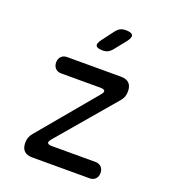

<svg xmlns="http://www.w3.org/2000/svg" viewBox="-142 -890 884 994"><g transform="rotate(20 300.0 -392.5)"><path d="M150 0Q120 0 105 -15Q90 -30 90 -59Q90 -75 94.5 -88Q99 -101 109 -113L373 -429Q378 -435 380.5 -439.5Q383 -444 383 -448Q383 -454 377 -457Q371 -460 358 -460H142Q122 -460 110 -472.5Q98 -485 98 -505Q98 -525 110 -537.5Q122 -550 142 -550H439Q469 -550 484 -535Q499 -520 499 -491Q499 -475 494.5 -461.5Q490 -448 480 -437L211 -121Q206 -115 203.5 -110Q201 -105 201 -101Q201 -96 207 -93Q213 -90 225 -90H466Q486 -90 498 -77.5Q510 -65 510 -45Q510 -25 498 -12.5Q486 0 466 0ZM303 -645Q272 -645 266 -657Q260 -669 279 -694L328 -759Q338 -772 350.5 -778.5Q363 -785 380 -785Q412 -785 418.5 -772.5Q425 -760 405 -734L353 -669Q343 -657 331 -651Q319 -645 303 -645Z"/></g></svg>

Font: Maple Mono Normal
Style: Regular
Weight: 400
Monospace: yes
Designer: subframe7536
Version: Version 7.000